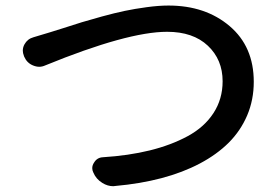

<svg xmlns="http://www.w3.org/2000/svg" viewBox="-20 -679 985 686"><path d="M141.6 -445.3Q130.9 -440.4 120.1 -440.4Q109.4 -440.4 97.7 -445.3Q76.2 -454.1 66.4 -476.6L65.4 -479.5Q61.5 -489.3 61.5 -498Q61.5 -509.8 67.4 -520.5Q78.1 -540 99.6 -545.9Q124 -552.7 158.2 -563.5Q166 -565.4 206.5 -578.6Q247.1 -591.8 272.5 -599.6Q297.9 -607.4 344.2 -620.1Q390.6 -632.8 425.8 -640.1Q460.9 -647.5 503.9 -653.3Q546.9 -659.2 582 -659.2Q713.9 -659.2 800.3 -585.9Q886.7 -512.7 886.7 -386.7Q886.7 -322.3 863.3 -267.1Q839.8 -211.9 797.4 -169.4Q754.9 -127 693.8 -94.7Q632.8 -62.5 557.1 -42.5Q481.4 -22.5 392.6 -14.6Q388.7 -13.7 384.8 -13.7Q364.3 -13.7 345.7 -25.4Q323.2 -39.1 313.5 -62.5Q309.6 -70.3 309.6 -78.1Q309.6 -88.9 316.4 -98.6Q327.1 -116.2 347.7 -117.2Q439.5 -123 515.1 -141.6Q590.8 -160.2 650.4 -192.4Q710 -224.6 742.7 -274.9Q775.4 -325.2 775.4 -388.7Q775.4 -465.8 722.7 -515.6Q669.9 -565.4 577.1 -565.4Q435.5 -565.4 141.6 -445.3Z"/></svg>

Font: Gen Jyuu Gothic P Medium
Style: Regular
Weight: 500
Designer: [Source Han Sans]
Ryoko NISHIZUKA  (kana & ideographs); Paul D. Hunt (Latin, Greek & Cyrillic); Wenlong ZHANG  (bopomofo
Version: Version 1.002.20150607